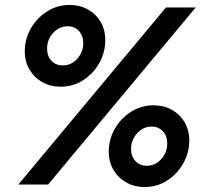

<svg xmlns="http://www.w3.org/2000/svg" viewBox="-20 -745 825 775"><path d="M54 0 650 -715H770L174 0ZM80 -538Q80 -587 104 -629.5Q128 -672 169.5 -698.5Q211 -725 261 -725Q302 -725 334.5 -707Q367 -689 386 -657Q405 -625 405 -582Q405 -534 381 -491Q357 -448 316 -421.5Q275 -395 224 -395Q184 -395 151.5 -413Q119 -431 99.5 -463.5Q80 -496 80 -538ZM170 -549Q170 -519 187.5 -500Q205 -481 233 -481Q268 -481 292 -508Q316 -535 316 -571Q316 -601 298.5 -620Q281 -639 253 -639Q219 -639 194.5 -612Q170 -585 170 -549ZM419 -133Q419 -182 443 -224.5Q467 -267 508.5 -293.5Q550 -320 600 -320Q641 -320 673.5 -302Q706 -284 725 -252Q744 -220 744 -177Q744 -129 720 -86Q696 -43 655 -16.5Q614 10 563 10Q523 10 490.5 -8Q458 -26 438.5 -58.5Q419 -91 419 -133ZM509 -144Q509 -114 526.5 -95Q544 -76 572 -76Q607 -76 631 -103Q655 -130 655 -166Q655 -196 637.5 -215Q620 -234 592 -234Q558 -234 533.5 -207Q509 -180 509 -144Z"/></svg>

Font: Wix Madefor Text SemiBold
Style: Italic
Weight: 600
Italic angle: -12°
Designer: Dalton Maag Ltd
Foundry: Dalton Maag Ltd
Version: Version 3.100